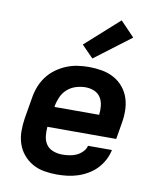

<svg xmlns="http://www.w3.org/2000/svg" viewBox="-87 -845 773 923"><g transform="rotate(10 300.0 -384.0)"><path d="M253 8Q221 8 190 2.5Q159 -3 133 -18Q107 -33 88 -56Q69 -79 59.5 -108Q50 -137 50 -169Q50 -201 55 -233L72 -333Q76 -360 86 -387Q96 -414 113.5 -438Q131 -462 155.5 -480Q180 -498 207 -509Q234 -520 261.5 -524Q289 -528 317 -528Q349 -528 380 -522.5Q411 -517 438 -502.5Q465 -488 484.5 -464.5Q504 -441 513.5 -412.5Q523 -384 523.5 -351.5Q524 -319 518 -287L505 -210H169Q167 -187 169.5 -164.5Q172 -142 184 -124.5Q196 -107 217.5 -99Q239 -91 262 -91Q279 -91 296.5 -93.5Q314 -96 330 -103Q346 -110 360 -124Q374 -138 377 -154H494Q489 -129 476.5 -105Q464 -81 445.5 -61.5Q427 -42 403 -28Q379 -14 354 -6Q329 2 303.5 5Q278 8 253 8ZM186 -310H404Q407 -332 404.5 -354.5Q402 -377 391 -394.5Q380 -412 360 -420.5Q340 -429 317 -429Q295 -429 271.5 -422Q248 -415 229.5 -399Q211 -383 201 -361Q191 -339 187 -317ZM325 -571 268 -629 432 -776 501 -704Z"/></g></svg>

Font: Iosevka Extended Oblique
Style: Bold
Weight: 700
Width: 7
Italic angle: -9°
Monospace: yes
Designer: Belleve Invis
Foundry: Belleve Invis
Version: Version 32.5.0; ttfautohint (v1.8.4)